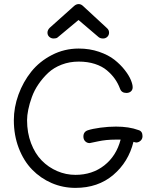

<svg xmlns="http://www.w3.org/2000/svg" viewBox="-20 -915 756 942"><path d="M243.2 -726.1Q231 -726.1 221.9 -734.1Q212.9 -742.2 212.9 -754.9Q212.9 -767.6 224.1 -778.8L344.2 -886.2Q354.5 -895 366.2 -895Q377.9 -895 388.2 -884.8L504.9 -776.9Q515.1 -768.1 515.1 -754.9Q515.1 -742.7 506.6 -734.4Q498 -726.1 485.8 -726.1Q472.2 -726.1 463.9 -732.9L365.2 -816.9L262.2 -731Q256.3 -726.1 243.2 -726.1ZM350.1 6.8Q288.6 6.8 233.6 -16.8Q178.7 -40.5 137.5 -83Q96.2 -125.5 72 -188.5Q47.9 -251.5 47.9 -325.2Q47.9 -388.2 70.6 -450.7Q93.3 -513.2 133.5 -563.5Q173.8 -613.8 234.9 -645.3Q295.9 -676.8 366.2 -676.8Q419.9 -676.8 466.1 -660.9Q512.2 -645 541.5 -621.8Q570.8 -598.6 591.8 -571.8Q612.8 -544.9 621.8 -522.9Q630.9 -501 630.9 -486.8Q630.9 -474.1 622.3 -466.6Q613.8 -459 600.1 -459Q576.2 -459 568.8 -480Q559.1 -505.9 543.7 -527.8Q528.3 -549.8 504.6 -569.8Q481 -589.8 445.6 -601.3Q410.2 -612.8 366.2 -612.8Q321.3 -612.8 282.5 -597.9Q243.7 -583 216.8 -557.9Q189.9 -532.7 169.2 -502.4Q148.4 -472.2 136.5 -439.2Q124.5 -406.2 118.7 -377.4Q112.8 -348.6 112.8 -325.2Q112.8 -263.7 132.3 -212.4Q151.9 -161.1 184.6 -127.7Q217.3 -94.2 260.3 -75.7Q303.2 -57.1 350.1 -57.1Q432.6 -57.1 491.7 -103.5Q550.8 -149.9 571.8 -230H545.9Q500 -230 460.7 -221.4Q421.4 -212.9 419.9 -212.9Q407.2 -212.9 398.2 -221.7Q389.2 -230.5 389.2 -245.1Q389.2 -268.6 411.1 -275.9Q433.1 -283.2 472.4 -288.6Q511.7 -293.9 548.8 -293.9Q613.3 -293.9 659.2 -276.9Q679.2 -271.5 679.2 -247.1Q679.2 -233.9 670.4 -225.3Q661.6 -216.8 649.9 -215.8Q643.6 -215.8 634.8 -219.2Q610.4 -120.1 535.6 -56.6Q460.9 6.8 350.1 6.8Z"/></svg>

Font: Comic Neue
Style: Regular
Weight: 400
Designer: Craig Rozynski
Foundry: Craig Rozynski
Version: Version 2.003;hotconv 1.0.109;makeotfexe 2.5.65596